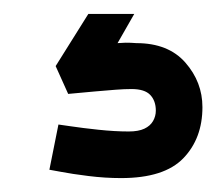

<svg xmlns="http://www.w3.org/2000/svg" viewBox="-20 -20 311 276"><path d="M173 0H107L60 75L78 115Q99 113 116 111.5Q133 110 146 109Q159 108 169 108Q188 108 196 116.5Q204 125 204 139Q204 147 200 154Q196 161 187.5 165Q179 169 165 169Q145 169 121.5 166.5Q98 164 81.5 161.5Q65 159 64 159L51 224Q52 224 67.5 227Q83 230 107 233Q131 236 154 236Q216 236 243.5 207.5Q271 179 271 134Q271 98 246.5 70Q222 42 176 42Q173 42 168 41.5Q163 41 149 42Z"/></svg>

Font: Advent Pro Expanded
Style: Bold
Weight: 700
Width: 7
Designer: VivaRado, Andreas Kalpakidis
Foundry: VivaRado, Andreas Kalpakidis
Version: Version 3.000